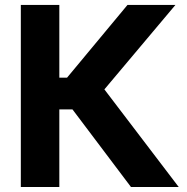

<svg xmlns="http://www.w3.org/2000/svg" viewBox="-20 -747 748 767"><path d="M63.2 0V-727.3H217V-436.8H247.9L489.3 -727.3H680.8L397 -389.9L693.9 0H503.2L269.5 -310H217V0Z"/></svg>

Font: Cannonade
Style: Bold
Weight: 700
Designer: Rasmus Andersson
Foundry: rsms
Version: Version 3.012;git-f93a4a705